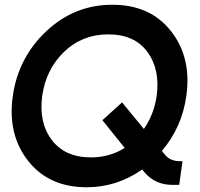

<svg xmlns="http://www.w3.org/2000/svg" viewBox="-20 -780 845 810"><path d="M750 -100 736 0H708Q633 0 588 -55L580 -65Q473 10 346 10Q186 10 98.5 -101.5Q11 -213 34 -375Q57 -537 175.5 -648.5Q294 -760 454 -760Q614 -760 701.5 -648.5Q789 -537 766 -375Q748 -244 663 -143L678 -125Q699 -100 740 -100ZM364 -116Q443 -116 506 -156L412 -273L495 -348L587 -236Q629 -296 641 -375Q656 -488 601.5 -561.5Q547 -635 437 -635Q327 -635 250.5 -561.5Q174 -488 158 -375Q143 -263 198.5 -189.5Q254 -116 364 -116Z"/></svg>

Font: Oakes Grotesk
Style: Bold Italic
Weight: 600
Italic angle: -8°
Designer: Samuel Oakes
Foundry: Samuel Oakes
Version: Version 1.000;PS 001.000;hotconv 1.0.88;makeotf.lib2.5.64775